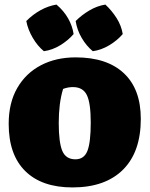

<svg xmlns="http://www.w3.org/2000/svg" viewBox="-20 -807 655 840"><path d="M227 -787Q259 -760 278 -726.5Q297 -693 302 -658Q278 -630 243.5 -609Q209 -588 172 -583Q144 -606 123 -642Q102 -678 95 -715Q124 -744 157.5 -762.5Q191 -781 227 -787ZM441 -787Q469 -761 490 -728Q511 -695 517 -658Q493 -630 458 -609Q423 -588 386 -583Q358 -606 337.5 -641Q317 -676 311 -715Q337 -741 370.5 -761Q404 -781 441 -787ZM297 13Q163 13 90.5 -58.5Q18 -130 18 -265Q18 -357 55.5 -422Q93 -487 159 -521.5Q225 -556 311 -556Q448 -556 522 -486.5Q596 -417 596 -287Q596 -142 518 -64.5Q440 13 297 13ZM310 -110Q348 -110 362.5 -147Q377 -184 377 -271Q377 -356 360 -391Q343 -426 299 -426Q277 -426 256 -418Q246 -385 241.5 -348Q237 -311 237 -269Q237 -184 252.5 -147Q268 -110 310 -110Z"/></svg>

Font: Piazzolla SC Black
Style: Regular
Weight: 900
Designer: Juan Pablo del Peral
Foundry: Huerta Tipografica
Version: Version 1.330